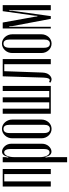

<svg xmlns="http://www.w3.org/2000/svg" viewBox="613 -1156 711 1977"><g transform="rotate(-90 968.5 -167.5)"><path d="M217 -495V0H165V-479H89V0H36V-495Z M334 -439 341 -437Q349 -472 362.5 -487Q376 -502 396 -502Q412 -502 426.5 -494Q441 -486 452.5 -473Q464 -460 470.5 -443Q477 -426 477 -407V-90Q477 -71 470.5 -53Q464 -35 452.5 -22Q441 -9 426.5 -1Q412 7 396 7Q376 7 362.5 -7.5Q349 -22 341 -55L334 -53L339 -24V168H286V-495H339V-467ZM339 -114Q339 -70 353 -41.5Q367 -13 389 -13Q423 -13 423 -75V-412Q423 -444 414 -462Q405 -480 388 -480Q366 -480 352.5 -450Q339 -420 339 -374Z M630 -503Q650 -503 667.5 -494.5Q685 -486 698 -471.5Q711 -457 718.5 -438Q726 -419 726 -397V-96Q726 -75 718.5 -56Q711 -37 698 -22.5Q685 -8 667.5 0Q650 8 630 8Q610 8 592.5 0Q575 -8 561.5 -22.5Q548 -37 540.5 -56Q533 -75 533 -96V-397Q533 -419 540.5 -438Q548 -457 561.5 -471.5Q575 -486 592.5 -494.5Q610 -503 630 -503ZM630 -487Q587 -487 587 -424V-70Q587 -9 630 -9Q672 -9 672 -70V-424Q672 -487 630 -487Z M786 -495H838V-16H903V-495H955V-16H1020V-495H1072V0H786Z M1113 -18Q1123 -11 1133 -11Q1144 -11 1150 -25.5Q1156 -40 1158 -76L1171 -495H1349V0H1296V-479H1224L1210 -89Q1208 -40 1186 -16Q1164 8 1140 8Q1123 8 1106 -4Z M1508 -503Q1528 -503 1545.5 -494.5Q1563 -486 1576 -471.5Q1589 -457 1596.5 -438Q1604 -419 1604 -397V-96Q1604 -75 1596.5 -56Q1589 -37 1576 -22.5Q1563 -8 1545.5 0Q1528 8 1508 8Q1488 8 1470.5 0Q1453 -8 1439.5 -22.5Q1426 -37 1418.5 -56Q1411 -75 1411 -96V-397Q1411 -419 1418.5 -438Q1426 -457 1439.5 -471.5Q1453 -486 1470.5 -494.5Q1488 -503 1508 -503ZM1508 -487Q1465 -487 1465 -424V-70Q1465 -9 1508 -9Q1550 -9 1550 -70V-424Q1550 -487 1508 -487Z M1904 0H1852V-397L1855 -427H1848L1846 -397L1791 0H1763L1688 -397L1685 -427H1679L1681 -397V0H1664V-495H1725L1784 -168L1788 -138H1794L1796 -168L1842 -495H1904Z"/></g></svg>

Font: Moniqa Cond Heading
Style: Regular
Weight: 400
Width: 3
Designer: Rajesh Rajput
Foundry: Rajesh Rajput
Version: Version 1.000